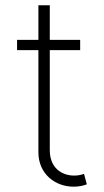

<svg xmlns="http://www.w3.org/2000/svg" viewBox="-20 -696 393 725"><path d="M282.7 -545.5H168V-676.1H125V-545.5H44.4V-506.7H125V-121.1C125 -38.4 189.3 8.9 257.5 8.9C279.5 8.9 294.4 5 307.9 0L297.2 -39.4C286.6 -35.9 275.9 -33 260.3 -33C212 -33 168 -62.9 168 -128.9V-506.7H282.7Z"/></svg>

Font: Karasuma Gothic
Style: Thin
Weight: 200
Designer: Rasmus Andersson / Ryoko Ishizuka
Foundry: rsms
Version: Version 1.00